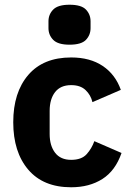

<svg xmlns="http://www.w3.org/2000/svg" viewBox="-20 -780 557 812"><path d="M281 12Q163 12 99.5 -62.5Q36 -137 36 -263Q36 -389 99.5 -463Q163 -537 281 -537Q361 -537 414.5 -501Q468 -465 491 -400L371 -348Q364 -378 342 -399Q320 -420 281 -420Q236 -420 213 -390.5Q190 -361 190 -311V-213Q190 -164 213 -134Q236 -104 281 -104Q325 -104 346.5 -128Q368 -152 379 -183L494 -133Q468 -58 413 -23Q358 12 281 12ZM274 -591Q225 -591 205 -611.5Q185 -632 185 -661V-690Q185 -719 205 -739.5Q225 -760 274 -760Q324 -760 343.5 -739.5Q363 -719 363 -690V-661Q363 -632 343.5 -611.5Q324 -591 274 -591Z"/></svg>

Font: IBM Plex Sans Var
Style: Regular
Weight: 400
Designer: Mike Abbink, Paul van der Laan, Pieter van Rosmalen
Foundry: Bold Monday
Version: Version 3.000